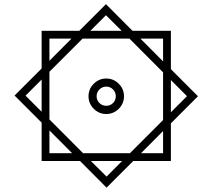

<svg xmlns="http://www.w3.org/2000/svg" viewBox="-20 -739 1012 914"><path d="M360.8 27.3H178.2V-155.3L49.3 -284.2L178.2 -413.1V-592.3H357.4L484.4 -719.2L610.8 -592.3H793.5V-409.7L922.4 -280.8L793.5 -151.9V27.3H614.3L487.3 154.3ZM410.2 -592.3H559.1L484.4 -666.5ZM756.3 -446.8V-555.2H648.4ZM215.3 -449.7 320.3 -555.2H215.3ZM215.3 -397.5V-170.4L375.5 -9.8H598.6L756.3 -167.5V-394.5L596.2 -555.2H373ZM401.4 -280.8Q401.4 -315.4 426.3 -340.3Q451.2 -365.2 485.8 -365.2Q520.5 -365.2 545.4 -340.3Q570.3 -315.4 570.3 -280.8Q570.3 -246.1 545.4 -221.2Q520.5 -196.3 485.8 -196.3Q451.2 -196.3 426.3 -221.2Q401.4 -246.1 401.4 -280.8ZM178.2 -360.4 101.6 -283.7 178.2 -207ZM793.5 -357.9V-204.6L870.1 -281.2ZM439.9 -280.8Q439.9 -261.7 453.4 -248.5Q466.8 -235.4 485.8 -235.4Q504.9 -235.4 518.1 -248.5Q531.2 -261.7 531.2 -280.8Q531.2 -299.8 518.1 -313.2Q504.9 -326.7 485.8 -326.7Q466.8 -326.7 453.4 -313.2Q439.9 -299.8 439.9 -280.8ZM215.3 -118.2V-9.8H323.2ZM651.4 -9.8H756.3V-115.2ZM561.5 27.3H412.6L487.3 101.6Z"/></svg>

Font: Vazir Black WOL-UI
Style: Black-WOL-UI
Weight: 900
Designer: Saber Rastikerdar
Foundry: Saber Rastikerdar
Version: Version 30.0.0